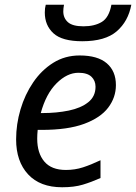

<svg xmlns="http://www.w3.org/2000/svg" viewBox="-20 -780 574 810"><path d="M242 10Q149 10 98.5 -44.5Q48 -99 48 -192Q48 -256 66.5 -318.5Q85 -381 120 -432.5Q155 -484 204.5 -515Q254 -546 316 -546Q392 -546 430.5 -513Q469 -480 469 -421Q469 -369 436.5 -326Q404 -283 335 -257.5Q266 -232 156 -232H139Q138 -223 137.5 -213Q137 -203 137 -195Q137 -134 167 -98.5Q197 -63 258 -63Q296 -63 330 -74Q364 -85 404 -104V-29Q366 -12 329.5 -1Q293 10 242 10ZM152 -303H159Q219 -303 270 -313.5Q321 -324 352 -348.5Q383 -373 383 -414Q383 -440 365.5 -456.5Q348 -473 311 -473Q263 -473 218.5 -428.5Q174 -384 152 -303ZM327 -606Q242 -606 205.5 -639.5Q169 -673 169 -727Q169 -746 173 -760H250Q247 -744 247 -732Q247 -704 266.5 -686.5Q286 -669 332 -669Q379 -669 409.5 -687.5Q440 -706 450 -760H534Q521 -690 472.5 -648Q424 -606 327 -606Z"/></svg>

Font: Noto Sans IKEA
Style: Italic
Weight: 400
Italic angle: -12°
Designer: Monotype Design Team
Foundry: Monotype Imaging Inc.
Version: Version 2.001